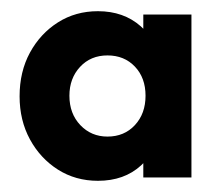

<svg xmlns="http://www.w3.org/2000/svg" viewBox="-20 -726 395 343"><path d="M155 -403Q115 -403 83.5 -423Q52 -443 33.5 -477Q15 -511 15 -554Q15 -598 33.5 -632Q52 -666 83.5 -686Q115 -706 155 -706Q201 -706 231.5 -679Q262 -652 264 -614V-495Q262 -458 232 -430.5Q202 -403 155 -403ZM172 -482Q202 -482 221 -502.5Q240 -523 240 -555Q240 -587 221 -607Q202 -627 172 -627Q142 -627 123 -606.5Q104 -586 104 -555Q104 -523 123.5 -502.5Q143 -482 172 -482ZM236 -409V-487L249 -558L236 -628V-700H322V-409Z"/></svg>

Font: Outfit Thin Medium
Style: Regular
Weight: 500
Version: Version 1.100;gftools[0.9.27]